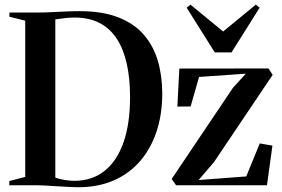

<svg xmlns="http://www.w3.org/2000/svg" viewBox="-20 -797 1213 826"><path d="M314 8.5Q293.5 8 268.8 6.8Q244 5.5 219.8 4Q195.5 2.5 175 1.2Q154.5 0 141.5 0H20V-18L88.5 -36V-708L20.5 -725V-743H139.5Q165.5 -743 197 -744.5Q228.5 -746 261 -747.5Q293.5 -749 322 -749Q421 -749 489.2 -722.2Q557.5 -695.5 599 -647.2Q640.5 -599 659.2 -534.5Q678 -470 678 -394.5Q678 -304 653 -229.8Q628 -155.5 580.8 -101.8Q533.5 -48 466.2 -19.5Q399 9 314 8.5ZM302 -19Q378 -20 431 -62.8Q484 -105.5 511.8 -185.8Q539.5 -266 539.5 -378.5Q539.5 -460 525.2 -523.5Q511 -587 481.8 -631.2Q452.5 -675.5 407.5 -698.5Q362.5 -721.5 301 -721.5Q284 -721.5 266.2 -719.8Q248.5 -718 235.2 -716Q222 -714 218 -713.5V-33Q228 -29 242.8 -25.8Q257.5 -22.5 273.5 -20.8Q289.5 -19 302 -19ZM1037.5 -480 836.5 -466 800 -339 743 -338.5 751.5 -502 1135 -502.5 1153 -475 900.5 -99.5 834.5 -22.5 1039.5 -38 1097.5 -180 1152 -170.5 1128.5 0H737.5L718.5 -27L982 -419ZM904 -571.5 783 -764 799.5 -777 940 -661.5 1080.5 -777 1097 -764 976 -571.5Z"/></svg>

Font: Merriweather 144pt SemiBold
Style: Regular
Weight: 600
Version: Version 2.100